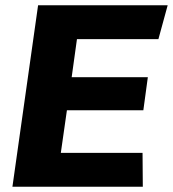

<svg xmlns="http://www.w3.org/2000/svg" viewBox="-20 -706 654 726"><path d="M27 0 124 -686H614L579 -558H271L251 -414H539L522 -289H233L210 -128H519L520 0Z"/></svg>

Font: Chivo Medium
Style: Bold Italic
Weight: 700
Italic angle: -8.05°
Version: Version 2.002